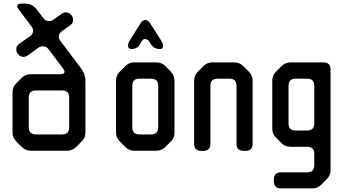

<svg xmlns="http://www.w3.org/2000/svg" viewBox="-20 -834 1929 1074"><path d="M103 -11Q123 9 152 9H356Q385 9 405 -11L438 -44Q458 -64 458 -93V-379Q458 -420 434 -451L318 -605Q309 -617 309 -629Q309 -648 327 -660L372 -692Q389 -704 389 -723Q389 -739 377 -752Q365 -765 349 -765Q336 -765 325 -757L279 -724Q268 -716 254 -716Q234 -716 222 -733L185 -782Q159 -814 121 -814H100Q76 -814 76 -800Q76 -793 84 -782L156 -686Q165 -674 165 -662Q165 -643 147 -631L88 -589Q71 -577 71 -558Q71 -542 83 -529Q95 -516 111 -516Q124 -516 135 -524L195 -567Q206 -575 220 -575Q240 -575 252 -558L333 -451Q341 -440 341 -433Q341 -419 317 -419H152Q122 -419 102 -399L70 -367Q50 -347 50 -318V-93Q50 -64 70 -44ZM141 -122V-288Q141 -328 181 -328H327Q367 -328 367 -288V-122Q367 -82 327 -82H181Q141 -82 141 -122Z M682 -11Q702 9 731 9H855Q884 9 904 -11L936 -43Q958 -65 956 -93V-383Q956 -411 936 -433L904 -465Q884 -485 855 -485H731Q702 -485 682 -465L649 -432Q629 -412 629 -383V-93Q629 -64 649 -44ZM720 -122V-354Q720 -394 760 -394H825Q865 -394 865 -354V-122Q865 -82 825 -82H760Q720 -82 720 -122ZM696 -579Q696 -560 716 -560Q749 -560 764 -588L771 -601Q780 -616 791 -616Q808 -616 821 -592L824 -587Q841 -560 872 -560H876Q892 -560 892 -576Q892 -591 881 -608L821 -702Q809 -722 793 -722Q777 -722 765 -702L706 -608Q696 -592 696 -579Z M1106 10H1117Q1157 10 1157 -30V-354Q1157 -394 1197 -394H1263Q1303 -394 1303 -354V-30Q1303 10 1343 10H1353Q1393 10 1393 -30V-383Q1393 -412 1373 -432L1341 -464Q1320 -485 1292 -485H1168Q1139 -485 1119 -465L1086 -432Q1066 -412 1066 -383V-30Q1066 10 1106 10Z M1512 180Q1512 220 1552 220H1727Q1756 220 1776 200L1808 168Q1829 147 1829 119V-445Q1829 -485 1789 -485H1605Q1576 -485 1556 -465L1523 -432Q1503 -412 1503 -383V-114Q1503 -85 1523 -65L1555 -33Q1575 -13 1605 -13H1698Q1738 -13 1738 27V90Q1738 130 1698 130H1552Q1512 130 1512 170ZM1594 -144V-354Q1594 -394 1634 -394H1698Q1738 -394 1738 -354V-144Q1738 -104 1698 -104H1634Q1594 -104 1594 -144Z"/></svg>

Font: WD-XL Lubrifont TC
Style: Regular
Weight: 400
Designer: [WD-XL Lubrifont] Copyright 2020-2022 (c) NightFurySL2001, Skr-ZERO; [ZCOOL QingKe HuangYou] Copyright 2018-2022 (c) The
Version: Version 2.001;hotconv 1.1.1;makeotfexe 2.6.0